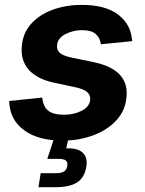

<svg xmlns="http://www.w3.org/2000/svg" viewBox="-20 -573 600 797"><path d="M239.3 10.7Q139.6 10.7 81.1 -31.7Q22.5 -74.2 18.6 -146.5Q18.1 -151.9 18.1 -153.8L155.3 -168Q159.2 -129.9 180.4 -113.3Q201.7 -96.7 246.1 -96.7Q286.1 -96.7 318.8 -113Q351.6 -129.4 354.5 -159.2Q356 -177.7 342.5 -190.2Q329.1 -202.6 296.4 -210L205.6 -229.5Q134.3 -244.6 100.1 -282.7Q65.9 -320.8 70.3 -377.4Q73.7 -434.1 108.4 -473.1Q143.1 -512.2 198.5 -532.5Q253.9 -552.7 319.3 -552.7Q415.5 -552.7 468 -514.2Q520.5 -475.6 527.3 -413.1Q528.8 -408.2 529.3 -402.3L398.9 -389.2Q395 -417 376.7 -432.4Q358.4 -447.8 319.8 -447.8Q284.2 -447.8 252 -431.6Q219.7 -415.5 216.8 -385.3Q214.8 -366.7 227.3 -354.5Q239.7 -342.3 274.4 -334.5L369.1 -314.9Q514.2 -284.7 505.4 -173.8Q501.5 -115.7 463.9 -74.5Q426.3 -33.2 366.9 -11.2Q307.6 10.7 239.3 10.7ZM139.6 204.1 148.9 146H210.9Q234.4 146 245.4 139.2Q256.3 132.3 259.3 116.2Q261.7 100.1 253.4 93.3Q245.1 86.4 221.2 86.4H176.3L211.9 -21.5H268.1L264.6 0L254.9 43Q300.8 40.5 322.8 60.3Q344.7 80.1 338.4 118.7Q331.1 164.1 300.3 184.1Q269.5 204.1 208 204.1Z"/></svg>

Font: Inter
Style: Bold Italic
Weight: 700
Italic angle: -9.39999°
Designer: Rasmus Andersson
Foundry: rsms
Version: Version 4.001;git-9221beed3